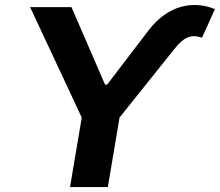

<svg xmlns="http://www.w3.org/2000/svg" viewBox="-20 -756 889 776"><path d="M101.6 -727.3 310.4 -280.9 263.1 0H415.8L463.1 -280.9L686.4 -560C723.7 -606.5 751.4 -618.6 796.5 -603.7L848.7 -719.1C764.6 -753.6 661.2 -739 580.6 -633.5L413 -414.1H404.5L268.8 -727.3Z"/></svg>

Font: Margiela Sans
Style: Bold Italic
Weight: 700
Italic angle: -9.39999°
Designer: Stefan Endress, Andreas Faust
Version: Version 1.100;FEAKit 1.0